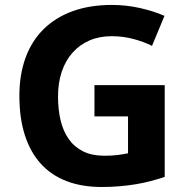

<svg xmlns="http://www.w3.org/2000/svg" viewBox="-20 -744 764 774"><path d="M360.8 -400.9H644V-30.8Q615.7 -21.5 586.9 -13.9Q558.1 -6.3 527.1 -1.2Q496.1 3.9 462.2 6.8Q428.2 9.8 390.1 9.8Q310.1 9.8 248.3 -13.9Q186.5 -37.6 144.3 -84.2Q102.1 -130.9 80.1 -199.5Q58.1 -268.1 58.1 -357.9Q58.1 -441.9 82.5 -509.8Q106.9 -577.6 154.5 -625.2Q202.1 -672.9 271.7 -698.5Q341.3 -724.1 431.2 -724.1Q488.3 -724.1 543 -711.9Q597.7 -699.7 643.1 -680.2L592.8 -559.1Q559.6 -575.7 517.8 -586.9Q476.1 -598.1 430.2 -598.1Q380.4 -598.1 340.6 -580.8Q300.8 -563.5 272.5 -531.7Q244.1 -500 229 -455.1Q213.9 -410.2 213.9 -355Q213.9 -302.2 224.4 -258.5Q234.9 -214.8 257.3 -183.1Q279.8 -151.4 315.2 -133.8Q350.6 -116.2 399.9 -116.2Q432.1 -116.2 454.3 -119.1Q476.6 -122.1 496.1 -126V-274.9H360.8Z"/></svg>

Font: Droid Sans
Style: Bold
Weight: 700
Foundry: Ascender Corporation
Version: Version 1.00 build 112